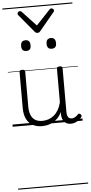

<svg xmlns="http://www.w3.org/2000/svg" viewBox="-93 -1138 833 1765"><g transform="rotate(-5 323.0 -255.0)"><path d="M270 18Q222 18 185 -1.5Q148 -21 127.5 -61.5Q107 -102 107 -166V-496Q107 -505 113 -509.5Q119 -514 132 -514Q146 -514 152.5 -509.5Q159 -505 159 -496V-171Q159 -127 171.5 -95.5Q184 -64 210 -47Q236 -30 277 -30Q306 -30 333 -39Q360 -48 383 -66.5Q406 -85 424 -115Q442 -145 452 -186V-496Q452 -506 458.5 -510.5Q465 -515 479 -515Q492 -515 498 -510.5Q504 -506 504 -496V-93Q504 -73 508.5 -58.5Q513 -44 523 -36.5Q533 -29 547 -29Q557 -29 567 -32.5Q577 -36 587 -43Q597 -50 607 -61Q613 -67 620 -66.5Q627 -66 633 -59Q638 -54 639.5 -47Q641 -40 636 -34Q625 -19 609 -7Q593 5 575 12Q557 19 537 19Q517 19 502 13Q487 7 476 -5Q465 -17 459 -35Q453 -53 452 -76V-97Q437 -63 415.5 -41Q394 -19 370 -6Q346 7 320.5 12.5Q295 18 270 18ZM186 -683Q164 -683 153 -695Q142 -707 142 -732Q142 -757 153 -769.5Q164 -782 186 -782Q208 -782 218.5 -769.5Q229 -757 229 -732Q230 -707 219 -695Q208 -683 186 -683ZM421 -683Q399 -683 388 -695Q377 -707 377 -732Q377 -757 388 -769.5Q399 -782 421 -782Q442 -782 453 -769.5Q464 -757 464 -732Q465 -707 453.5 -695Q442 -683 421 -683ZM448 -1053Q456 -1053 464 -1046.5Q472 -1040 472 -1031Q472 -1028 471 -1025Q470 -1022 466 -1018L328 -852Q324 -846 318 -843Q312 -840 303 -840Q294 -840 288.5 -843Q283 -846 278 -852L140 -1018Q137 -1022 136 -1025Q135 -1028 135 -1031Q135 -1040 142.5 -1046.5Q150 -1053 158 -1053Q163 -1053 167 -1051Q171 -1049 175 -1045L303 -908L432 -1045Q436 -1049 439.5 -1051Q443 -1053 448 -1053ZM0 571H646V581H0ZM0 -20H646V0H0ZM0 -505H646V-500H0ZM0 -1091H646V-1081H0Z"/></g></svg>

Font: Playwrite PT Guides
Style: Regular
Weight: 400
Designer: Veronika Burian, José Scaglione
Foundry: TypeTogether
Version: Version 1.003